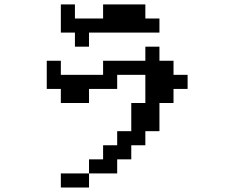

<svg xmlns="http://www.w3.org/2000/svg" viewBox="-20 -754 1040 852"><path d="M250 -609.4V-734.4H312.5V-671.9H437.5V-734.4H625V-671.9H687.5V-609.4H375V-546.9H312.5V-609.4ZM187.5 -359.4V-484.4H250V-421.9H437.5V-484.4H625V-546.9H687.5V-484.4H750V-421.9H812.5V-359.4H750V-296.9H687.5V-171.9H625V-109.4H562.5V-46.9H500V15.6H375V78.1H250V15.6H375V-46.9H437.5V-109.4H500V-171.9H562.5V-296.9H625V-421.9H500V-359.4H375V-296.9H250V-359.4Z"/></svg>

Font: KH Dot Dougenzaka 16
Style: Regular
Weight: 400
Designer: Original version for X68000 by Keitarou Hiraki (http://hp.vector.co.jp/authors/VA000874/) / TrueType conversion by Homem
Version: Version 1.00.20150527